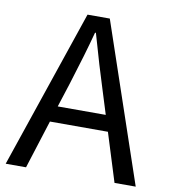

<svg xmlns="http://www.w3.org/2000/svg" viewBox="-82 -803 771 874"><g transform="rotate(10 303.5 -366.5)"><path d="M413 -298 378 -410Q348 -503 304 -658H300Q273 -556 227 -410L191 -298ZM436 -224H168L97 0H3L252 -733H355L604 0H506Z"/></g></svg>

Font: 思源黑体R
Style: Regular
Weight: 400
Designer: Ryoko NISHIZUKA  (kana & ideographs); Paul D. Hunt (Latin, Greek & Cyrillic); Wenlong ZHANG  (bopomofo); Sandoll Communi
Foundry: Adobe Systems Incorporated
Version: Version 1.00 June 24, 2014, initial release